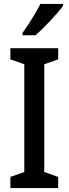

<svg xmlns="http://www.w3.org/2000/svg" viewBox="-20 -1026 351 980"><path d="M302 -997V-1006H186C164 -962 130 -907 95 -858V-846H161C205 -884 275 -958 302 -997ZM277 -66V-123L206 -148V-698L277 -723V-780H33V-723L104 -698V-148L33 -123V-66Z"/></svg>

Font: Noto Sans Malayalam UI Condensed Medium
Style: Regular
Weight: 500
Width: 3
Designer: Jelle Bosma - Monotype Design Team
Foundry: Monotype Imaging Inc.
Version: Version 2.104